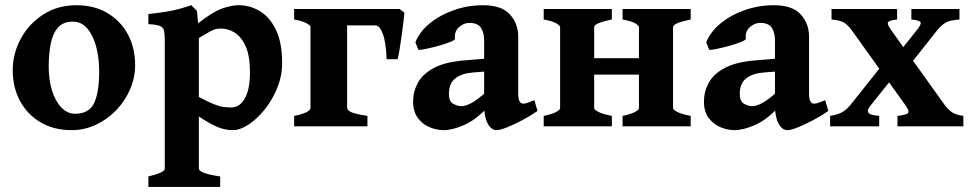

<svg xmlns="http://www.w3.org/2000/svg" viewBox="-20 -489 3755 743"><path d="M502.9 -236.8Q502.9 -188 483.4 -143.1Q463.9 -98.1 429.7 -62.5Q395.5 -26.9 351.1 -6.1Q306.6 14.6 256.8 14.6Q188 14.6 137 -15.6Q85.9 -45.9 57.6 -98.1Q29.3 -150.4 29.3 -216.8Q29.3 -281.7 60.3 -339.1Q91.3 -396.5 147 -432.6Q202.6 -468.8 275.9 -468.8Q344.7 -468.8 395.8 -438.5Q446.8 -408.2 474.9 -356Q502.9 -303.7 502.9 -236.8ZM363.8 -212.4Q363.8 -264.2 352.3 -307.9Q340.8 -351.6 318.1 -378.4Q295.4 -405.3 261.7 -405.3Q224.6 -405.3 204.3 -382.3Q184.1 -359.4 176.3 -320.1Q168.5 -280.8 168.5 -231Q168.5 -179.7 181.4 -138.4Q194.3 -97.2 217.5 -73Q240.7 -48.8 270.5 -48.8Q325.2 -48.8 344.5 -90.8Q363.8 -132.8 363.8 -212.4Z M880.4 14.6Q852.1 14.6 823.5 3.2Q794.9 -8.3 749.5 -38.1V163.6Q749.5 171.4 767.8 179.2Q786.1 187 832 193.8V234.4H554.2V193.8Q617.7 178.7 617.7 163.6V-332.5Q617.7 -356.9 614.7 -370.1Q611.8 -383.3 598.6 -388.7Q585.4 -394 554.2 -395.5V-434.6Q596.2 -439.5 623.3 -443.8Q650.4 -448.2 672.1 -454.1Q693.8 -460 720.2 -468.8L742.2 -446.8L746.6 -398.9Q802.7 -442.9 839.1 -455.8Q875.5 -468.8 903.3 -468.8Q947.8 -468.8 986.1 -445.6Q1024.4 -422.4 1048.1 -373Q1071.8 -323.7 1071.8 -245.1Q1071.8 -195.3 1053 -148.9Q1034.2 -102.5 1004.4 -65.4Q974.6 -28.3 941.7 -6.8Q908.7 14.6 880.4 14.6ZM836.4 -378.4Q824.7 -378.4 815.9 -376.7Q807.1 -375 792.7 -367.2Q778.3 -359.4 749.5 -341.8V-113.8Q786.1 -94.2 807.9 -85.7Q829.6 -77.1 844.5 -75.2Q859.4 -73.2 874.5 -73.2Q907.7 -73.2 927.5 -108.4Q947.3 -143.6 947.3 -208Q947.3 -272.5 930.7 -309.6Q914.1 -346.7 888.7 -362.5Q863.3 -378.4 836.4 -378.4Z M1518.6 -259.8H1476.1Q1473.6 -325.7 1461.4 -358.2Q1449.2 -390.6 1433.6 -390.6H1253.4L1265.1 -454.1H1526.4L1544.4 -440.4Q1544.4 -431.2 1541.5 -406Q1538.6 -380.9 1534.4 -350.8Q1530.3 -320.8 1525.9 -295.4Q1521.5 -270 1518.6 -259.8ZM1118.2 0V-40.5Q1145.5 -45.4 1163.6 -53.7Q1181.6 -62 1181.6 -72.3V-386.2Q1181.6 -390.6 1164.6 -399.7Q1147.5 -408.7 1118.2 -413.6V-454.1H1376.5V-418.9Q1323.2 -411.6 1323.2 -404.8V-72.3Q1323.2 -63 1338.4 -55.4Q1353.5 -47.9 1401.9 -40.5V0Z M1901.9 14.6Q1880.9 14.6 1867.2 -11Q1853.5 -36.6 1853.5 -80.1V-333Q1853.5 -362.3 1841.3 -381.3Q1829.1 -400.4 1795.9 -400.4Q1775.4 -400.4 1756.6 -384.3Q1737.8 -368.2 1740.7 -338.9Q1741.2 -334.5 1722.2 -326.7Q1703.1 -318.8 1676.5 -311.5Q1649.9 -304.2 1627.4 -299.6Q1605 -294.9 1599.1 -296.4L1587.4 -325.2Q1603.5 -366.2 1643.3 -398.7Q1683.1 -431.2 1737.1 -450Q1791 -468.8 1849.1 -468.8Q1920.9 -468.8 1953.1 -433.3Q1985.4 -397.9 1985.4 -347.7V-126Q1985.4 -87.9 2004.9 -87.9Q2011.7 -87.9 2020 -90.6Q2028.3 -93.3 2047.9 -101.1L2060.1 -59.6Q2032.7 -40.5 2000.7 -23.7Q1968.8 -6.8 1941.9 3.9Q1915 14.6 1901.9 14.6ZM1697.3 14.6Q1668.9 14.6 1641.6 2.9Q1614.3 -8.8 1596.4 -33.4Q1578.6 -58.1 1578.6 -95.7Q1578.6 -134.3 1596.9 -168.2Q1615.2 -202.1 1657.7 -225.3Q1700.2 -248.5 1772.9 -254.9L1912.1 -266.6L1917 -216.8L1810.1 -208.5Q1767.1 -205.1 1742.2 -185.8Q1717.3 -166.5 1717.3 -126.5Q1717.3 -95.2 1734.9 -86.7Q1752.4 -78.1 1765.1 -78.1Q1780.8 -78.1 1802.7 -89.4Q1824.7 -100.6 1863.3 -134.8L1867.2 -74.2Q1821.3 -24.9 1775.9 -5.1Q1730.5 14.6 1697.3 14.6Z M2208 -200.2V-263.7H2512.2V-200.2ZM2084 0V-40.5Q2117.2 -47.4 2132.3 -55.7Q2147.5 -64 2147.5 -70.3V-383.8Q2147.5 -389.6 2133.5 -398.4Q2119.6 -407.2 2084 -413.6V-454.1H2347.7V-413.6Q2279.3 -399.9 2279.3 -383.8V-70.3Q2279.3 -64.5 2295.7 -55.9Q2312 -47.4 2347.7 -40.5V0ZM2389.2 0V-40.5Q2422.4 -47.4 2437.5 -55.7Q2452.6 -64 2452.6 -70.3V-383.8Q2452.6 -389.6 2438.7 -398.4Q2424.8 -407.2 2389.2 -413.6V-454.1H2652.8V-413.6Q2584.5 -399.9 2584.5 -383.8V-70.3Q2584.5 -64.5 2600.8 -55.9Q2617.2 -47.4 2652.8 -40.5V0Z M3027.3 14.6Q3006.3 14.6 2992.7 -11Q2979 -36.6 2979 -80.1V-333Q2979 -362.3 2966.8 -381.3Q2954.6 -400.4 2921.4 -400.4Q2900.9 -400.4 2882.1 -384.3Q2863.3 -368.2 2866.2 -338.9Q2866.7 -334.5 2847.7 -326.7Q2828.6 -318.8 2802 -311.5Q2775.4 -304.2 2752.9 -299.6Q2730.5 -294.9 2724.6 -296.4L2712.9 -325.2Q2729 -366.2 2768.8 -398.7Q2808.6 -431.2 2862.5 -450Q2916.5 -468.8 2974.6 -468.8Q3046.4 -468.8 3078.6 -433.3Q3110.8 -397.9 3110.8 -347.7V-126Q3110.8 -87.9 3130.4 -87.9Q3137.2 -87.9 3145.5 -90.6Q3153.8 -93.3 3173.3 -101.1L3185.5 -59.6Q3158.2 -40.5 3126.2 -23.7Q3094.2 -6.8 3067.4 3.9Q3040.5 14.6 3027.3 14.6ZM2822.8 14.6Q2794.4 14.6 2767.1 2.9Q2739.7 -8.8 2721.9 -33.4Q2704.1 -58.1 2704.1 -95.7Q2704.1 -134.3 2722.4 -168.2Q2740.7 -202.1 2783.2 -225.3Q2825.7 -248.5 2898.4 -254.9L3037.6 -266.6L3042.5 -216.8L2935.5 -208.5Q2892.6 -205.1 2867.7 -185.8Q2842.8 -166.5 2842.8 -126.5Q2842.8 -95.2 2860.4 -86.7Q2877.9 -78.1 2890.6 -78.1Q2906.2 -78.1 2928.2 -89.4Q2950.2 -100.6 2988.8 -134.8L2992.7 -74.2Q2946.8 -24.9 2901.4 -5.1Q2856 14.6 2822.8 14.6Z M3692.9 -413.6Q3653.3 -410.6 3637.2 -400.1Q3621.1 -389.6 3606.9 -372.1L3477.1 -208L3426.8 -245.6L3528.3 -373Q3546.9 -396 3542 -403.3Q3537.1 -410.6 3506.8 -413.6V-454.1H3692.9ZM3453.1 0V-40.5Q3477.5 -43 3490.5 -48.8Q3503.4 -54.7 3484.4 -81.1L3275.9 -372.1Q3263.2 -389.6 3248.5 -400.1Q3233.9 -410.6 3197.8 -413.6V-454.1H3451.7V-413.6Q3421.9 -410.6 3416.7 -403.6Q3411.6 -396.5 3428.2 -373L3634.8 -84Q3645.5 -69.3 3660.6 -57.1Q3675.8 -44.9 3708 -40.5V0ZM3349.1 -81.1Q3335.9 -64.5 3338.9 -56.2Q3341.8 -47.9 3354.5 -44.9Q3367.2 -42 3382.3 -40.5V0H3192.4V-40.5Q3228 -46.4 3244.1 -57.9Q3260.3 -69.3 3272 -84L3406.7 -253.4L3456.1 -214.4Z"/></svg>

Font: Gentium Book Plus
Style: Bold
Weight: 700
Designer: Victor Gaultney, Annie Olsen, Iska Routamaa, Becca Hirsbrunner
Foundry: SIL International
Version: Version 6.101